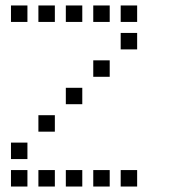

<svg xmlns="http://www.w3.org/2000/svg" viewBox="-20 -700 640 700"><path d="M21 -680Q20 -680 20 -680Q20 -680 20 -679V-621Q20 -620 20 -620Q20 -620 21 -620H79Q80 -620 80 -620Q80 -620 80 -621V-679Q80 -680 80 -680Q80 -680 79 -680ZM121 -680Q120 -680 120 -680Q120 -680 120 -679V-621Q120 -620 120 -620Q120 -620 121 -620H179Q180 -620 180 -620Q180 -620 180 -621V-679Q180 -680 180 -680Q180 -680 179 -680ZM221 -680Q220 -680 220 -680Q220 -680 220 -679V-621Q220 -620 220 -620Q220 -620 221 -620H279Q280 -620 280 -620Q280 -620 280 -621V-679Q280 -680 280 -680Q280 -680 279 -680ZM321 -680Q320 -680 320 -680Q320 -680 320 -679V-621Q320 -620 320 -620Q320 -620 321 -620H379Q380 -620 380 -620Q380 -620 380 -621V-679Q380 -680 380 -680Q380 -680 379 -680ZM421 -680Q420 -680 420 -680Q420 -680 420 -679V-621Q420 -620 420 -620Q420 -620 421 -620H479Q480 -620 480 -620Q480 -620 480 -621V-679Q480 -680 480 -680Q480 -680 479 -680ZM421 -580Q420 -580 420 -580Q420 -580 420 -579V-521Q420 -520 420 -520Q420 -520 421 -520H479Q480 -520 480 -520Q480 -520 480 -521V-579Q480 -580 480 -580Q480 -580 479 -580ZM321 -480Q320 -480 320 -480Q320 -480 320 -479V-421Q320 -420 320 -420Q320 -420 321 -420H379Q380 -420 380 -420Q380 -420 380 -421V-479Q380 -480 380 -480Q380 -480 379 -480ZM221 -380Q220 -380 220 -380Q220 -380 220 -379V-321Q220 -320 220 -320Q220 -320 221 -320H279Q280 -320 280 -320Q280 -320 280 -321V-379Q280 -380 280 -380Q280 -380 279 -380ZM121 -280Q120 -280 120 -280Q120 -280 120 -279V-221Q120 -220 120 -220Q120 -220 121 -220H179Q180 -220 180 -220Q180 -220 180 -221V-279Q180 -280 180 -280Q180 -280 179 -280ZM21 -180Q20 -180 20 -180Q20 -180 20 -179V-121Q20 -120 20 -120Q20 -120 21 -120H79Q80 -120 80 -120Q80 -120 80 -121V-179Q80 -180 80 -180Q80 -180 79 -180ZM21 -80Q20 -80 20 -80Q20 -80 20 -79V-21Q20 -20 20 -20Q20 -20 21 -20H79Q80 -20 80 -20Q80 -20 80 -21V-79Q80 -80 80 -80Q80 -80 79 -80ZM121 -80Q120 -80 120 -80Q120 -80 120 -79V-21Q120 -20 120 -20Q120 -20 121 -20H179Q180 -20 180 -20Q180 -20 180 -21V-79Q180 -80 180 -80Q180 -80 179 -80ZM221 -80Q220 -80 220 -80Q220 -80 220 -79V-21Q220 -20 220 -20Q220 -20 221 -20H279Q280 -20 280 -20Q280 -20 280 -21V-79Q280 -80 280 -80Q280 -80 279 -80ZM321 -80Q320 -80 320 -80Q320 -80 320 -79V-21Q320 -20 320 -20Q320 -20 321 -20H379Q380 -20 380 -20Q380 -20 380 -21V-79Q380 -80 380 -80Q380 -80 379 -80ZM421 -80Q420 -80 420 -80Q420 -80 420 -79V-21Q420 -20 420 -20Q420 -20 421 -20H479Q480 -20 480 -20Q480 -20 480 -21V-79Q480 -80 480 -80Q480 -80 479 -80Z"/></svg>

Font: Doto Medium
Style: Regular
Weight: 500
Monospace: yes
Version: Version 1.000